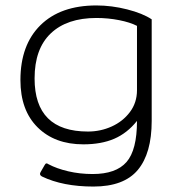

<svg xmlns="http://www.w3.org/2000/svg" viewBox="-20 -515 652 705"><path d="M134 133Q123 127 129 117L144 91Q147 85 151 85Q154 85 158 88Q188 104 230.5 114Q273 124 320 124Q406 124 444.5 80Q483 36 483 -71Q447 -26 399.5 -5.5Q352 15 286 15Q181 15 118 -47.5Q55 -110 55 -221Q55 -350 128.5 -422.5Q202 -495 334 -495Q390 -495 447 -480.5Q504 -466 537 -444V-71Q537 48 486 109Q435 170 323 170Q211 170 134 133ZM483 -184V-420Q458 -433 417.5 -441Q377 -449 334 -449Q226 -449 166.5 -392.5Q107 -336 107 -227Q107 -32 303 -32Q349 -32 390 -50.5Q431 -69 457 -103.5Q483 -138 483 -184Z"/></svg>

Font: Mitr ExtraLight
Style: Regular
Weight: 250
Designer: Thanarat Vachiruckul
Foundry: Cadson Demak Co.,Ltd.
Version: Version 1.000